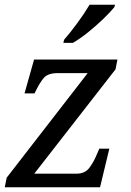

<svg xmlns="http://www.w3.org/2000/svg" viewBox="-21 -786 552 806"><path d="M-1 0 7 -40 347 -479H220Q180 -479 162.5 -458.5Q145 -438 126 -398L124 -394H82L122 -536H472L464 -495L123 -57H301Q336 -57 354.5 -82Q373 -107 386 -139L396 -162H438L399 0ZM248 -619Q274 -649 303.5 -689Q333 -729 355 -766H462L459 -756Q443 -736 413.5 -707.5Q384 -679 350 -651.5Q316 -624 285 -606H245Z"/></svg>

Font: NotoSerif-Italic
Style: Regular
Weight: 400
Italic angle: -12°
Designer: Monotype Design Team
Foundry: Monotype Imaging Inc.
Version: Version 2.007; ttfautohint (v1.8) -l 8 -r 50 -G 200 -x 14 -D